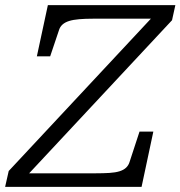

<svg xmlns="http://www.w3.org/2000/svg" viewBox="-45 -730 705 750"><path d="M33 -53H327Q359 -53 382.5 -54.5Q406 -56 422 -61Q438 -66 447.5 -75Q457 -84 461 -97L500 -216H554L508 0H-25L-11 -62L564 -678L576 -657H320Q288 -657 264.5 -655Q241 -653 225 -648Q209 -643 199 -634Q189 -625 185 -611L151 -510H99L142 -710H640L627 -651L39 -21Z"/></svg>

Font: Roboto Serif Light
Style: Italic
Weight: 300
Italic angle: -10°
Version: Version 1.007